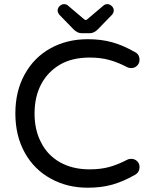

<svg xmlns="http://www.w3.org/2000/svg" viewBox="-20 -878 719 909"><path d="M220.7 -32.2Q141.6 -75.2 97.2 -155.3Q52.7 -235.4 52.7 -340.8Q52.7 -447.3 97.7 -527.3Q141.6 -606.4 219.2 -649.4Q296.9 -692.4 395.5 -692.4Q460 -692.4 511.7 -677.7Q563.5 -663.1 618.2 -631.8Q640.6 -621.1 640.6 -593.8Q640.6 -579.1 629.4 -567.4Q618.2 -555.7 600.6 -555.7Q589.8 -555.7 583 -559.6Q538.1 -583 497.1 -594.2Q456.1 -605.5 404.3 -605.5Q320.3 -605.5 262.7 -571.3Q205.1 -537.1 174.3 -478Q143.6 -418.9 143.6 -340.8Q143.6 -262.7 173.8 -205.1Q204.1 -143.6 263.7 -109.9Q323.2 -76.2 404.3 -76.2Q456.1 -76.2 497.1 -87.4Q538.1 -98.6 583 -122.1Q589.8 -126 600.6 -126Q618.2 -126 629.4 -114.7Q640.6 -103.5 640.6 -87.9Q640.6 -61.5 618.2 -49.8Q563.5 -18.6 511.7 -3.9Q460 10.7 395.5 10.7Q297.9 10.7 220.7 -32.2ZM327.1 -740.2 260.7 -808.6Q252.9 -818.4 252.9 -829.1Q252.9 -839.8 262.2 -849.1Q271.5 -858.4 283.2 -858.4Q293.9 -858.4 301.8 -851.6L377.9 -787.1Q383.8 -783.2 385.7 -783.2Q389.6 -783.2 393.6 -787.1L469.7 -851.6Q477.5 -858.4 488.3 -858.4Q500 -858.4 509.3 -849.1Q518.6 -839.8 518.6 -829.1Q518.6 -818.4 510.7 -808.6L444.3 -740.2Q425.8 -720.7 404.3 -720.7H367.2Q345.7 -720.7 327.1 -740.2Z"/></svg>

Font: jf-openhuninn-2.1
Style: Regular
Weight: 400
Designer: [Kosugi Maru]
Designed by MOTOYA      

[Varela Round]
Joe Prince (Latin component); Avraham Cornfeld (Hebrew component)
Foundry: justfont Co., Ltd.
Version: 2.1